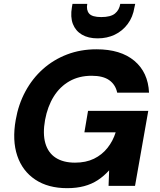

<svg xmlns="http://www.w3.org/2000/svg" viewBox="-20 -969 832 1001"><path d="M330 12Q231 12 164 -32.5Q97 -77 70 -157Q43 -237 62 -344Q76 -425 112.5 -492.5Q149 -560 204 -609Q259 -658 329.5 -685Q400 -712 483 -712Q609 -712 680.5 -652Q752 -592 757 -486H591Q582 -528 549.5 -551Q517 -574 458 -574Q392 -574 342 -545.5Q292 -517 260 -465.5Q228 -414 215 -344Q202 -272 216.5 -222Q231 -172 270.5 -146.5Q310 -121 371 -121Q428 -121 470 -141.5Q512 -162 540.5 -198Q569 -234 583 -279H420L439 -391H753L684 0H546L549 -81Q522 -51 490 -30Q458 -9 418.5 1.5Q379 12 330 12ZM489 -769Q440 -769 407 -788.5Q374 -808 360 -844Q346 -880 355 -932L358 -949H435Q429 -917 444.5 -898.5Q460 -880 508 -880Q557 -880 579.5 -898.5Q602 -917 607 -949H685L681 -931Q673 -880 645.5 -843.5Q618 -807 578 -788Q538 -769 489 -769Z"/></svg>

Font: DM Sans 9pt Black
Style: Italic
Weight: 900
Italic angle: -10°
Version: Version 4.004;gftools[0.9.30]